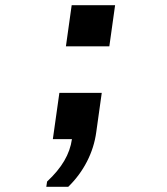

<svg xmlns="http://www.w3.org/2000/svg" viewBox="-20 -532 640 734"><path d="M157 182 160 162Q202 123 225.5 83Q249 43 255 0H182L207 -177H369L348 -27Q340 32 312.5 85.5Q285 139 241 182ZM232 -355 254 -512H420L398 -355Z"/></svg>

Font: Chivo Mono
Style: Bold Italic
Weight: 700
Italic angle: -8.05°
Monospace: yes
Version: Version 1.008